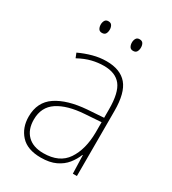

<svg xmlns="http://www.w3.org/2000/svg" viewBox="-175 -798 808 902"><g transform="rotate(30 229.0 -347.0)"><path d="M232 -537Q307 -537 343.5 -494Q380 -451 380 -353V0H358L355 -99H353Q342 -71 322 -46Q302 -21 269.5 -5.5Q237 10 189 10Q116 10 80 -29.5Q44 -69 44 -129Q44 -208 103 -247.5Q162 -287 266 -295L354 -301V-347Q354 -437 324.5 -474.5Q295 -512 232 -512Q200 -512 167.5 -504Q135 -496 98 -476L88 -501Q122 -517 158.5 -527Q195 -537 232 -537ZM267 -271Q175 -265 123.5 -231Q72 -197 72 -129Q72 -75 102.5 -44.5Q133 -14 189 -14Q276 -14 314.5 -71.5Q353 -129 354 -220V-277ZM121 -673Q121 -685 126.5 -694.5Q132 -704 145 -704Q159 -704 164.5 -694.5Q170 -685 170 -673Q170 -659 164.5 -650Q159 -641 145 -641Q132 -641 126.5 -650.5Q121 -660 121 -673ZM290 -673Q290 -685 295.5 -694.5Q301 -704 314 -704Q328 -704 333.5 -695Q339 -686 339 -673Q339 -660 333.5 -650.5Q328 -641 314 -641Q301 -641 295.5 -650.5Q290 -660 290 -673Z"/></g></svg>

Font: Noto Sans Myanmar SemiCondensed Thin
Style: Regular
Weight: 100
Width: 4
Designer: Monotype Design Team
Foundry: Monotype Imaging Inc.
Version: Version 2.107; ttfautohint (v1.8.4.7-5d5b)